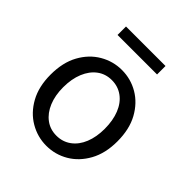

<svg xmlns="http://www.w3.org/2000/svg" viewBox="-186 -780 914 914"><g transform="rotate(45 271.0 -323.0)"><path d="M271 12Q212 12 160.5 -18Q109 -48 77.5 -105Q46 -162 46 -242Q46 -324 77.5 -381Q109 -438 160.5 -468Q212 -498 271 -498Q331 -498 382 -468Q433 -438 464.5 -381Q496 -324 496 -242Q496 -162 464.5 -105Q433 -48 382 -18Q331 12 271 12ZM271 -56Q313 -56 345 -79.5Q377 -103 394 -145Q411 -187 411 -242Q411 -298 394 -340.5Q377 -383 345 -406.5Q313 -430 271 -430Q229 -430 197.5 -406.5Q166 -383 148.5 -340.5Q131 -298 131 -242Q131 -187 148.5 -145Q166 -103 197.5 -79.5Q229 -56 271 -56ZM138 -601V-658H404V-601Z"/></g></svg>

Font: Source Sans 3
Style: Regular
Weight: 400
Designer: Paul D. Hunt
Foundry: Adobe
Version: Version 3.046;hotconv 1.0.118;makeotfexe 2.5.65603